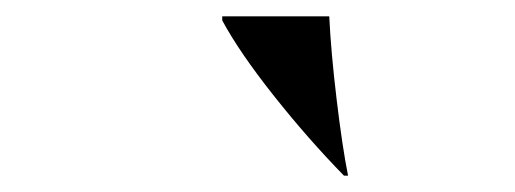

<svg xmlns="http://www.w3.org/2000/svg" viewBox="-20 -767 630 235"><path d="M252 -742V-747H383Q385 -704 392 -645.5Q399 -587 406 -552H401Q357 -597 315 -650Q273 -703 252 -742Z"/></svg>

Font: Nyght Serif Dark Italic
Style: Regular
Weight: 800
Italic angle: -16°
Designer: Maksym Kobuzan
Version: Version 0.400